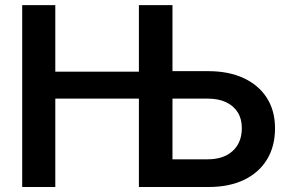

<svg xmlns="http://www.w3.org/2000/svg" viewBox="-20 -748 1160 768"><path d="M68.8 0V-727.5H201.2V-461.4H592.3V-353.5H201.2V0ZM624.5 -463.4H812.5Q895 -463.4 954.8 -435.5Q1014.6 -407.7 1047.4 -356.4Q1080.1 -305.2 1080.1 -234.9Q1080.1 -162.6 1047.9 -109.9Q1015.6 -57.1 956.1 -28.6Q896.5 0 814.5 0H535.6V-727.5H669.9V-110.8H811Q874.5 -110.8 910.9 -144.3Q947.3 -177.7 947.3 -235.8Q947.3 -272.9 930.7 -299.1Q914.1 -325.2 883.8 -339.4Q853.5 -353.5 811 -353.5H624.5Z"/></svg>

Font: V-Inter
Style: SemiBold-600
Weight: 600
Designer: Rasmus Andersson
Foundry: rsms
Version: Version 4.000;git-4146feb